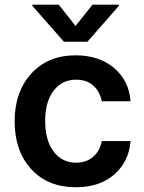

<svg xmlns="http://www.w3.org/2000/svg" viewBox="-20 -789 617 820"><path d="M231 -769 302.7 -678.2 375 -769H487.8V-764.2L353.5 -610.8H252.9L118.2 -764.2V-769ZM304.2 10.7Q183.6 10.7 113 -67.1Q42.5 -145 42.5 -270.5Q42.5 -396.5 113.5 -474.6Q184.6 -552.7 303.2 -552.7Q402.8 -552.7 466.8 -499Q530.8 -445.3 537.6 -356.4H414.6Q406.7 -397.9 378.4 -423.3Q350.1 -448.7 305.2 -448.7Q245.1 -448.7 209 -401.6Q172.9 -354.5 172.9 -272.9Q172.9 -189.9 208.7 -142.1Q244.6 -94.2 305.2 -94.2Q348.1 -94.2 377.2 -118.7Q406.2 -143.1 414.6 -186.5H537.6Q530.3 -98.1 467.8 -43.7Q405.3 10.7 304.2 10.7Z"/></svg>

Font: Interop SemBd
Style: Regular
Weight: 600
Designer: Rasmus Andersson, Google, Jang Haemin
Foundry: jhaemin
Version: Version 1.007